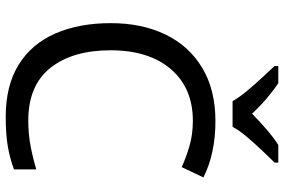

<svg xmlns="http://www.w3.org/2000/svg" viewBox="-181 -803 994 672"><g transform="rotate(90 316.0 -467.0)"><path d="M403 -645Q288 -645 222 -568Q156 -491 156 -357Q156 -224 217.5 -146.5Q279 -69 402 -69Q449 -69 491 -77Q533 -85 573 -97V-19Q533 -4 490.5 3Q448 10 389 10Q280 10 207 -35Q134 -80 97.5 -163Q61 -246 61 -358Q61 -466 100.5 -548.5Q140 -631 217 -677.5Q294 -724 404 -724Q517 -724 601 -682L565 -606Q532 -621 491.5 -633Q451 -645 403 -645ZM334 -784Q321 -807 299 -833.5Q277 -860 253 -886Q229 -912 211 -931V-944H271Q297 -927 325 -903Q353 -879 378 -852Q405 -879 433 -903Q461 -927 487 -944H549V-931Q530 -912 505.5 -886Q481 -860 458.5 -833.5Q436 -807 424 -784Z"/></g></svg>

Font: Noto Sans Rejang
Style: Regular
Weight: 400
Designer: Monotype Design Team
Foundry: Monotype Imaging Inc.
Version: Version 2.001; ttfautohint (v1.8.4.7-5d5b)